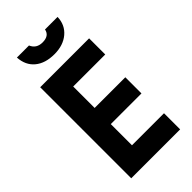

<svg xmlns="http://www.w3.org/2000/svg" viewBox="-289 -1028 1102 1102"><g transform="rotate(-45 262.0 -477.0)"><path d="M71 0V-739H468V-608H208V-434H457V-303H208V-131H468V0ZM97 -954H195Q213 -911 263 -911Q317 -911 325 -954H427Q425 -891 380 -853Q335 -815 263 -815Q189 -815 145 -851.5Q101 -888 97 -954Z"/></g></svg>

Font: Involve
Style: Bold
Weight: 700
Designer: Stefan Peev
Foundry: Context Ltd.
Version: Version 1.001